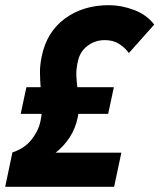

<svg xmlns="http://www.w3.org/2000/svg" viewBox="-26 -722 616 742"><path d="M54 -282 76 -385H131Q129 -412 128.5 -440.5Q128 -469 135 -503Q154 -598 224.5 -650Q295 -702 395 -702Q443 -702 492 -683.5Q541 -665 570 -627L472 -517Q457 -538 434 -552.5Q411 -567 379 -567Q342 -567 312.5 -545Q283 -523 275 -485Q268 -455 269 -431Q270 -407 273 -385H414L392 -282H277Q276 -279 276 -276.5Q276 -274 275 -271Q266 -226 243.5 -191.5Q221 -157 189 -132H443L415 0H-6L22 -133Q68 -148 95 -181.5Q122 -215 130 -252Q132 -260 133 -267.5Q134 -275 135 -282Z"/></svg>

Font: Radio Canada Condensed
Style: Bold Italic
Weight: 700
Width: 3
Italic angle: -12°
Designer: Charles Daoud, Etienne Aubert Bonn, Alexandre Saumier Demers, Jacques Le Bailly
Foundry: Radio-Canada
Version: Version 2.104; ttfautohint (v1.8.4.7-5d5b);gftools[0.9.28.de